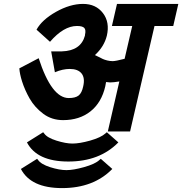

<svg xmlns="http://www.w3.org/2000/svg" viewBox="-20 -653 933 983"><path d="M298 310Q138 310 87 212L170 160L175 166Q190 188 237 203Q285 218 320 218Q355 218 409 203Q467 187 489 166L496 160L555 212Q459 310 298 310ZM330 174Q169 174 118 76L201 24L206 30Q221 52 269 67Q317 82 351 82Q387 82 441 67Q497 51 520 30L527 24L586 76Q490 174 330 174ZM466 -371Q473 -368 485.5 -361.5Q498 -355 506.5 -351Q515 -347 529 -343.5Q543 -340 557 -340Q572 -340 618 -352L657 -520H553L579 -633H893L867 -520H771L646 20H532L591 -236Q561 -231 544 -231Q539 -231 523 -233Q523 -229 519 -211Q500 -128 443.5 -83Q387 -38 303 -38Q245 -38 201.5 -70.5Q158 -103 132 -148Q107 -192 93 -236Q81 -274 79 -303L178 -355Q244 -151 332 -151Q366 -151 382.5 -164Q399 -177 406 -211Q416 -254 397.5 -277Q379 -300 337 -300Q301 -300 261 -283L242 -390H297Q394 -393 415 -471V-474Q421 -500 411.5 -510Q402 -520 374 -520Q306 -520 236 -439L167 -501Q194 -551 266 -592Q339 -633 405 -633Q471 -633 507 -586Q543 -539 527 -470Q513 -414 466 -371Z"/></svg>

Font: Miedinger
Style: Bold-Italic
Weight: 700
Italic angle: -13°
Version: Version 001.000